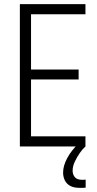

<svg xmlns="http://www.w3.org/2000/svg" viewBox="-20 -708 471 928"><path d="M76 0V-688H393V-639H130V-372H360V-324H130V-49H393V0ZM366 200Q336 200 318.5 190Q301 180 293 163Q285 146 285 126Q285 93 305 56Q325 19 356 -10L393 0Q380 11 366 31Q352 51 341.5 73.5Q331 96 331 117Q331 135 341.5 148Q352 161 377 161Q380 161 384 161Q388 161 394 160V199Q384 200 379 200Q374 200 366 200Z"/></svg>

Font: Saira Condensed Light
Style: Regular
Weight: 300
Width: 3
Designer: Hector Gatti with collaboration of the Omnibus-Type team
Foundry: Omnibus-Type
Version: Version 1.101